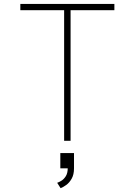

<svg xmlns="http://www.w3.org/2000/svg" viewBox="-20 -720 690 982"><path d="M308 0V-668H84V-700H565V-668H341V0ZM290 242.5 272.5 215Q281 212 293.8 204.5Q306.5 197 316.5 181.2Q326.5 165.5 326.5 138.5L358.5 141Q358.5 173 346.5 194Q334.5 215 318.2 226.5Q302 238 290 242.5ZM288.5 141V63H358.5V141Z"/></svg>

Font: Trispace Thin
Style: Regular
Weight: 100
Designer: Tyler Finck
Foundry: Etcetera Type Company
Version: Version 1.210